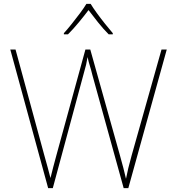

<svg xmlns="http://www.w3.org/2000/svg" viewBox="-20 -969 909 989"><path d="M839 -714 641 0H617L456 -582Q449 -611 443 -629.5Q437 -648 431 -675Q427 -650 423.5 -635.5Q420 -621 415 -604L252 0H228L33 -714H60L208 -170Q218 -133 225.5 -107Q233 -81 240 -52Q247 -81 254 -107.5Q261 -134 271 -171L420 -714H445L598 -168Q609 -129 615.5 -103.5Q622 -78 629 -48Q635 -78 641 -103.5Q647 -129 658 -168L812 -714ZM447 -949Q459 -929 479 -901.5Q499 -874 521 -846.5Q543 -819 561 -798V-792H540Q512 -820 484.5 -854.5Q457 -889 436 -917Q415 -889 386.5 -854.5Q358 -820 330 -792H309V-798Q328 -819 350 -846.5Q372 -874 392.5 -901.5Q413 -929 425 -949Z"/></svg>

Font: Noto Sans Devanagari Thin
Style: Regular
Weight: 100
Designer: Jelle Bosma - Monotype Design Team
Foundry: Monotype Imaging Inc.
Version: Version 2.004; ttfautohint (v1.8.4.7-5d5b)